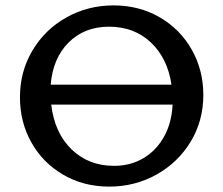

<svg xmlns="http://www.w3.org/2000/svg" viewBox="-20 -685 827 712"><path d="M734 -333Q734 -237 687 -159.5Q640 -82 560 -37.5Q480 7 385 7Q290 7 214.5 -37Q139 -81 96.5 -156.5Q54 -232 54 -324Q54 -420 100.5 -498Q147 -576 226.5 -620.5Q306 -665 401 -665Q496 -665 572 -621Q648 -577 691 -501Q734 -425 734 -333ZM168 -371H616Q601 -470 539 -528Q477 -586 384 -586Q293 -586 234.5 -527.5Q176 -469 168 -371ZM620 -297H170Q182 -193 245 -131.5Q308 -70 403 -70Q464 -70 512 -98.5Q560 -127 588.5 -178.5Q617 -230 620 -297Z"/></svg>

Font: Ysabeau SC Semibold
Style: Regular
Weight: 600
Designer: Christian Thalmann (Catharsis Fonts)
Version: Version 0.003